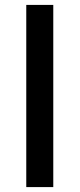

<svg xmlns="http://www.w3.org/2000/svg" viewBox="-20 -762 324 782"><path d="M197 0V-742H87V0Z"/></svg>

Font: Montserrat-Alt1 SemBd
Style: Regular
Weight: 600
Designer: Differentunic
Foundry: Differentunic
Version: Version 7.222